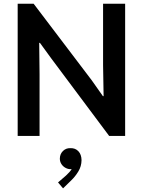

<svg xmlns="http://www.w3.org/2000/svg" viewBox="-20 -740 777 1045"><path d="M76.2 -719.7H163.1L479.5 -302.7L540 -216.8H543.9L541 -385.7V-719.7H661.1V0H574.2L259.8 -420.9L197.3 -506.8H193.4L195.3 -336.9V0H76.2ZM295.9 252.9 338.9 215.8Q360.8 195.8 370.1 180.2Q368.2 180.7 363.3 180.7Q349.6 180.7 336.2 173.3Q322.8 166 314.2 152.8Q305.7 139.6 305.7 123Q306.2 97.7 323 81.5Q339.8 65.4 363.3 66.4Q389.6 65.4 406.5 83Q423.3 100.6 423.8 131.8Q423.3 165.5 406.2 193.4Q389.2 221.2 368.2 241.2L323.2 285.2Z"/></svg>

Font: Reddit Sans Vanilla SemiBold
Style: Regular
Weight: 600
Designer: Stephen Hutchings
Foundry: Reddit
Version: Version 1.013